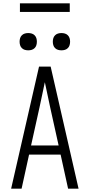

<svg xmlns="http://www.w3.org/2000/svg" viewBox="-20 -1136 540 1156"><path d="M47 0 215 -735H285L453 0H390L345 -205H155L110 0ZM333 -260 282 -490Q274 -528 266 -565.5Q258 -603 250 -641Q242 -603 234 -565.5Q226 -528 218 -490L167 -260ZM350 -833Q339 -833 329 -836Q319 -839 311.5 -846.5Q304 -854 301 -864Q298 -874 298 -885Q298 -896 301 -906Q304 -916 311.5 -923.5Q319 -931 329 -934Q339 -937 350 -937Q361 -937 371 -934Q381 -931 388.5 -923.5Q396 -916 399 -906Q402 -896 402 -885Q402 -874 399 -864Q396 -854 388.5 -846.5Q381 -839 371 -836Q361 -833 350 -833ZM150 -833Q139 -833 129 -836Q119 -839 111.5 -846.5Q104 -854 101 -864Q98 -874 98 -885Q98 -896 101 -906Q104 -916 111.5 -923.5Q119 -931 129 -934Q139 -937 150 -937Q161 -937 171 -934Q181 -931 188.5 -923.5Q196 -916 199 -906Q202 -896 202 -885Q202 -874 199 -864Q196 -854 188.5 -846.5Q181 -839 171 -836Q161 -833 150 -833ZM100 -1064V-1116H400V-1064Z"/></svg>

Font: Iosevka Light
Style: Regular
Weight: 300
Monospace: yes
Designer: Belleve Invis
Foundry: Belleve Invis
Version: Version 32.5.0; ttfautohint (v1.8.4)